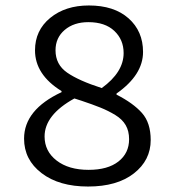

<svg xmlns="http://www.w3.org/2000/svg" viewBox="-20 -670 640 702"><path d="M68 -163Q68 -269 205 -333V-337Q108 -397 108 -486Q108 -559 163.5 -604.5Q219 -650 305 -650Q397 -650 450 -603Q503 -556 503 -480Q503 -396 406 -328V-324Q467 -293 499 -257Q531 -221 531 -158Q531 -84 469.5 -36Q408 12 302 12Q196 12 132 -37Q68 -86 68 -163ZM352 -348Q432 -406 432 -476Q432 -525 398 -557Q364 -589 303 -589Q250 -589 216.5 -560.5Q183 -532 183 -486Q183 -434 225.5 -404.5Q268 -375 352 -348ZM304 -49Q374 -49 413 -79.5Q452 -110 452 -161Q452 -191 439.5 -212.5Q427 -234 401.5 -249.5Q376 -265 347.5 -276.5Q319 -288 277 -302Q261 -307 252 -310Q143 -250 143 -171Q143 -117 187 -83Q231 -49 304 -49Z"/></svg>

Font: TypoPRO Source Code Pro
Style: Regular
Weight: 400
Monospace: yes
Designer: Paul D. Hunt, Teo Tuominen
Foundry: Adobe Systems Incorporated
Version: Version 2.010;PS 1.0;hotconv 1.0.84;makeotf.lib2.5.63406